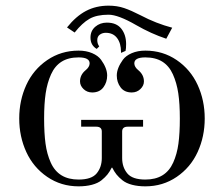

<svg xmlns="http://www.w3.org/2000/svg" viewBox="-20 -647 792 679"><path d="M217 -550Q249 -590 284.5 -608.5Q320 -627 364 -627Q394 -627 419 -618.5Q444 -610 477 -593Q532 -564 589 -549L568 -510Q514 -528 462 -558Q398 -595 364 -595Q322 -595 296.5 -580.5Q271 -566 244 -532ZM300 -514Q300 -538 317 -552.5Q334 -567 358 -567Q392 -567 409 -545.5Q426 -524 426 -491Q426 -475 424 -467L408 -460V-463Q408 -494 394 -512.5Q380 -531 354 -531Q342 -531 333 -524.5Q324 -518 324 -505Q324 -492 331 -483L322 -474Q300 -487 300 -514ZM258 -468Q285 -468 306 -459Q327 -450 337.5 -435.5Q348 -421 353.5 -407Q359 -393 359 -380Q359 -356 345.5 -338Q332 -320 306 -320Q288 -320 275.5 -332Q263 -344 263 -359Q263 -382 282 -398Q297 -410 297 -423Q297 -444 258 -444Q222 -444 198 -429Q174 -414 160.5 -384Q147 -354 141.5 -317Q136 -280 136 -228Q136 -176 141 -139Q146 -102 159.5 -72Q173 -42 197.5 -27Q222 -12 258 -12Q304 -12 322 -34Q340 -56 340 -88V-182Q340 -199 320 -199H267V-223H486V-199H432Q412 -199 412 -182V-88Q412 -56 430 -34Q448 -12 494 -12Q530 -12 554.5 -27Q579 -42 592.5 -72Q606 -102 611 -139Q616 -176 616 -228Q616 -280 610.5 -317Q605 -354 591.5 -384Q578 -414 554 -429Q530 -444 494 -444Q455 -444 455 -423Q455 -410 470 -398Q489 -382 489 -359Q489 -344 476.5 -332Q464 -320 446 -320Q420 -320 406.5 -338Q393 -356 393 -380Q393 -393 398.5 -407Q404 -421 414.5 -435.5Q425 -450 446 -459Q467 -468 494 -468Q556 -468 605 -434.5Q654 -401 679 -346.5Q704 -292 704 -228Q704 -164 679 -109.5Q654 -55 605 -21.5Q556 12 494 12Q468 12 447 6.5Q426 1 413 -9.5Q400 -20 392 -30Q384 -40 377 -54H375Q368 -40 360 -30Q352 -20 339 -9.5Q326 1 305 6.5Q284 12 258 12Q196 12 147 -21.5Q98 -55 73 -109.5Q48 -164 48 -228Q48 -292 73 -346.5Q98 -401 147 -434.5Q196 -468 258 -468Z"/></svg>

Font: Old Standard TT
Style: Regular
Weight: 400
Designer: Alexey Kryukov <alexios@thessalonica.org.ru>
Version: Version 2.2